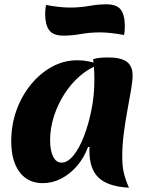

<svg xmlns="http://www.w3.org/2000/svg" viewBox="-20 -836 688 889"><path d="M388 -156Q369 -105 336.5 -67.5Q304 -30 263.5 -9Q223 12 178 12Q109 12 70.5 -39.5Q32 -91 32 -182Q32 -257 56 -324.5Q80 -392 123 -444.5Q166 -497 221 -527Q276 -557 338 -557Q365 -557 392.5 -551.5Q420 -546 439 -537Q393 -521 351.5 -485.5Q310 -450 279 -402Q248 -354 230 -298.5Q212 -243 212 -186Q212 -139 226 -111Q240 -83 265 -83Q293 -83 320 -116Q347 -149 368.5 -204.5Q390 -260 403.5 -327.5Q417 -395 417 -464Q417 -493 415.5 -518.5Q414 -544 411 -562Q429 -567 444 -568.5Q459 -570 482 -570Q540 -570 567 -550Q594 -530 594 -487Q594 -462 587 -421Q580 -380 570.5 -329Q561 -278 553.5 -221.5Q546 -165 546 -110Q546 -68 553 -37Q560 -6 577 33Q481 28 437.5 -12.5Q394 -53 394 -137Q394 -146 394 -149Q394 -152 395 -155ZM274 -671Q226 -671 207.5 -696.5Q189 -722 189 -773Q189 -783 190.5 -795Q192 -807 193 -813Q225 -807 253 -804Q281 -801 304 -801Q350 -801 392.5 -808.5Q435 -816 473 -816Q521 -816 539.5 -791Q558 -766 558 -714Q558 -704 557 -691.5Q556 -679 554 -674Q522 -680 494 -683Q466 -686 442 -686Q397 -686 354.5 -678.5Q312 -671 274 -671Z"/></svg>

Font: Merienda ExtraBold
Style: Regular
Weight: 800
Designer: Eduardo Rodriguez Tunni
Foundry: Eduardo Rodriguez Tunni
Version: Version 2.001